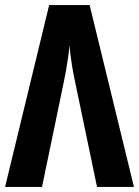

<svg xmlns="http://www.w3.org/2000/svg" viewBox="-20 -734 546 754"><path d="M332 -714 506 0H361L275 -412Q268 -445 263.5 -472Q259 -499 256.5 -520Q254 -541 253 -556Q251 -533 247.5 -509Q244 -485 240 -461.5Q236 -438 231 -414L145 0H0L173 -714Z"/></svg>

Font: Noto Sans Display ExtraCondensed
Style: Bold
Weight: 700
Width: 2
Designer: Monotype Design Team
Foundry: Monotype Imaging Inc.
Version: Version 2.003